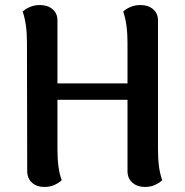

<svg xmlns="http://www.w3.org/2000/svg" viewBox="-20 -728 734 762"><path d="M624 -13Q614 -3 596 5.5Q578 14 555 14Q525 14 505.5 -3Q486 -20 486 -49V-332H208V-136Q208 -57 225 -13Q215 -3 197 5.5Q179 14 156 14Q126 14 107 -3Q88 -20 88 -49L87 -560Q87 -633 70 -682Q80 -692 98 -700Q116 -708 139 -708Q169 -708 188.5 -691.5Q208 -675 208 -647V-397H486V-560Q486 -633 469 -682Q479 -692 497 -700Q515 -708 538 -708Q568 -708 587.5 -691.5Q607 -675 607 -647V-136Q607 -57 624 -13Z"/></svg>

Font: Arima Madurai ExtraBold
Style: Regular
Weight: 800
Designer: Joana Correia and Natanael Gama
Foundry: NDISCOVER
Version: Version 1.020